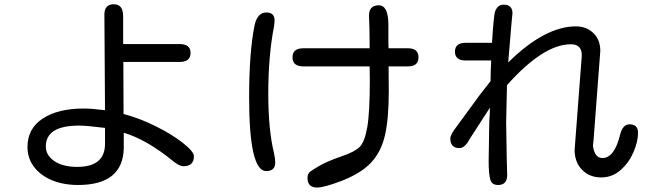

<svg xmlns="http://www.w3.org/2000/svg" viewBox="-20 -797 3040 890"><path d="M341.8 60.5Q274.4 60.5 221.2 38.6Q168 16.6 137.7 -23.4Q107.4 -63.5 107.4 -115.2Q107.4 -201.2 178.2 -247.6Q249 -293.9 367.2 -293.9Q406.2 -293.9 466.8 -286.1L463.9 -729.5Q463.9 -777.3 507.8 -777.3Q550.8 -777.3 550.8 -721.7V-592.8H812.5Q863.3 -592.8 863.3 -551.8Q863.3 -509.8 812.5 -509.8H551.8L552.7 -268.6Q625 -250 701.7 -211.9Q778.3 -173.8 828.6 -133.8Q878.9 -93.8 878.9 -73.2Q878.9 -26.4 830.1 -26.4Q812.5 -26.4 784.2 -48.8Q658.2 -151.4 553.7 -181.6V-108.4Q548.8 60.5 341.8 60.5ZM346.7 -214.8Q192.4 -214.8 192.4 -118.2Q192.4 -77.1 231.9 -50.3Q271.5 -23.4 337.9 -23.4Q465.8 -23.4 466.8 -128.9V-204.1Q382.8 -214.8 346.7 -214.8Z M1919.9 -531.2Q1919.9 -489.3 1871.1 -489.3H1781.2L1782.2 -375Q1782.2 -247.1 1764.6 -170.4Q1747.1 -93.8 1700.7 -43.9Q1654.3 5.9 1564.5 41Q1482.4 72.3 1450.2 72.3Q1405.3 72.3 1405.3 27.3Q1405.3 9.8 1417 -1Q1457 -28.3 1489.7 -43.5Q1522.5 -58.6 1565.4 -73.2Q1621.1 -91.8 1645.5 -114.3Q1669.9 -136.7 1682.1 -205.6Q1694.3 -274.4 1694.3 -425.8L1693.4 -489.3H1385.7Q1335.9 -489.3 1335.9 -531.2Q1335.9 -573.2 1385.7 -573.2H1693.4V-595.7L1692.4 -668.9L1690.4 -723.6Q1690.4 -772.5 1735.4 -772.5Q1779.3 -772.5 1780.3 -686.5V-598.6L1781.2 -573.2H1871.1Q1919.9 -573.2 1919.9 -531.2ZM1252.9 -701.2 1251 -678.7Q1223.6 -542 1223.6 -362.3Q1223.6 -195.3 1250 -87.9Q1255.9 -60.5 1255.9 -43.9Q1255.9 -3.9 1213.9 -3.9Q1134.8 -3.9 1134.8 -344.7Q1134.8 -556.6 1160.2 -680.7Q1173.8 -739.3 1214.8 -739.3Q1252.9 -739.3 1252.9 -701.2Z M2649.4 -674.8Q2702.1 -674.8 2735.4 -638.7Q2762.7 -608.4 2762.7 -561.5L2730.5 -136.7L2729.5 -131.8Q2726.6 -111.3 2737.8 -87.9Q2749 -64.5 2772.5 -64.5Q2828.1 -64.5 2854.5 -172.9Q2866.2 -220.7 2898.4 -220.7Q2937.5 -220.7 2937.5 -181.6Q2937.5 -140.6 2916.5 -91.8Q2895.5 -43 2856.9 -8.8Q2818.4 25.4 2766.6 25.4Q2712.9 25.4 2678.2 -9.8Q2643.6 -44.9 2643.6 -102.5L2674.8 -512.7L2675.8 -524.4L2676.8 -541Q2676.8 -591.8 2626 -591.8Q2499 -591.8 2330.1 -402.3L2326.2 -228.5L2329.1 -55.7L2331.1 13.7Q2331.1 60.5 2289.1 60.5Q2259.8 60.5 2252.9 36.1Q2245.1 9.8 2245.1 -51.8L2248 -233.4L2250 -265.6L2251 -297.9L2158.2 -154.3Q2134.8 -110.4 2110.4 -110.4Q2067.4 -110.4 2067.4 -155.3Q2067.4 -172.9 2095.7 -209L2202.1 -354.5L2253.9 -420.9L2254.9 -469.7L2256.8 -516.6H2138.7Q2088.9 -516.6 2088.9 -557.6Q2088.9 -598.6 2138.7 -598.6H2260.7Q2268.6 -728.5 2275.4 -745.1Q2287.1 -775.4 2314.5 -775.4Q2355.5 -775.4 2355.5 -735.4L2351.6 -696.3L2337.9 -533.2L2335.9 -507.8Q2505.9 -674.8 2649.4 -674.8Z"/></svg>

Font: FakePearl
Style: Regular
Weight: 400
Version: Version 1.2